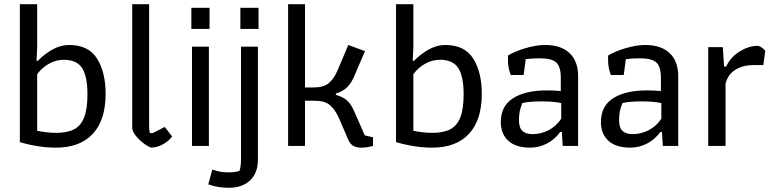

<svg xmlns="http://www.w3.org/2000/svg" viewBox="-20 -691 3673 909"><path d="M74 -18V-671H156V-468L153 -403H159Q190 -435 228.5 -456.5Q267 -478 307 -478Q399 -478 439.5 -413.5Q480 -349 480 -247Q480 -123 419.5 -57.5Q359 8 244 8Q164 8 74 -18ZM394 -244Q394 -330 368.5 -369Q343 -408 282 -408Q247 -408 214 -390.5Q181 -373 156 -340V-72Q172 -68 198 -65Q224 -62 246 -62Q299 -62 331 -79Q363 -96 378.5 -135.5Q394 -175 394 -244Z M606 -85V-671H686V-95Q686 -71 690 -61H703L760 -90L795 -45Q780 -24 752.5 -8.5Q725 7 696 8Q682 4 660 -12.5Q638 -29 622 -49.5Q606 -70 606 -85Z M886 -654H972V-554H886ZM889 -470H969V0H889Z M1118 -654H1204V-554H1118ZM966 182 985 112Q1009 120 1026 122.5Q1043 125 1065 125Q1092 125 1114 118Q1121 98 1121 61V-470H1201V65Q1201 128 1164 163Q1127 198 1064 198Q1011 198 966 182Z M1629 -29 1586 -129Q1567 -172 1542.5 -193Q1518 -214 1470 -214H1424V0H1344V-671H1424V-277H1465Q1512 -277 1536 -297Q1560 -317 1576 -353L1629 -478L1708 -449L1657 -330Q1644 -299 1624.5 -279Q1605 -259 1570 -248V-242Q1605 -232 1623.5 -215Q1642 -198 1657 -164L1707 -50L1746 -41V0Q1717 8 1691 8Q1667 8 1652.5 -0.5Q1638 -9 1629 -29Z M1855 -18V-671H1937V-468L1934 -403H1940Q1971 -435 2009.5 -456.5Q2048 -478 2088 -478Q2180 -478 2220.5 -413.5Q2261 -349 2261 -247Q2261 -123 2200.5 -57.5Q2140 8 2025 8Q1945 8 1855 -18ZM2175 -244Q2175 -330 2149.5 -369Q2124 -408 2063 -408Q2028 -408 1995 -390.5Q1962 -373 1937 -340V-72Q1953 -68 1979 -65Q2005 -62 2027 -62Q2080 -62 2112 -79Q2144 -96 2159.5 -135.5Q2175 -175 2175 -244Z M2351 -113Q2351 -189 2409 -226Q2467 -263 2569 -263Q2602 -263 2635 -260V-322Q2635 -376 2613 -395.5Q2591 -415 2535 -415Q2501 -415 2469 -411L2459 -336H2398Q2385 -371 2385 -403V-428Q2415 -447 2466.5 -462.5Q2518 -478 2561 -478Q2636 -478 2676.5 -439.5Q2717 -401 2717 -331V0H2644L2640 -66H2632Q2607 -31 2569.5 -11.5Q2532 8 2490 8Q2422 8 2386.5 -24.5Q2351 -57 2351 -113ZM2637 -129V-203Q2602 -211 2545 -211Q2482 -211 2453 -203Q2444 -181 2440.5 -163.5Q2437 -146 2437 -122Q2437 -86 2453.5 -71Q2470 -56 2501 -56Q2542 -56 2578 -75Q2614 -94 2637 -129Z M2825 -113Q2825 -189 2883 -226Q2941 -263 3043 -263Q3076 -263 3109 -260V-322Q3109 -376 3087 -395.5Q3065 -415 3009 -415Q2975 -415 2943 -411L2933 -336H2872Q2859 -371 2859 -403V-428Q2889 -447 2940.5 -462.5Q2992 -478 3035 -478Q3110 -478 3150.5 -439.5Q3191 -401 3191 -331V0H3118L3114 -66H3106Q3081 -31 3043.5 -11.5Q3006 8 2964 8Q2896 8 2860.5 -24.5Q2825 -57 2825 -113ZM3111 -129V-203Q3076 -211 3019 -211Q2956 -211 2927 -203Q2918 -181 2914.5 -163.5Q2911 -146 2911 -122Q2911 -86 2927.5 -71Q2944 -56 2975 -56Q3016 -56 3052 -75Q3088 -94 3111 -129Z M3333 -468H3402L3408 -376H3418Q3439 -421 3482 -447.5Q3525 -474 3567 -474Q3575 -474 3587 -465.5Q3599 -457 3603 -450L3594 -383H3548Q3498 -383 3462 -361Q3426 -339 3415 -295V0H3333Z"/></svg>

Font: Athiti Medium
Style: Regular
Weight: 500
Designer: CadsonDemak Team
Foundry: CadsonDemak
Version: Version 1.033